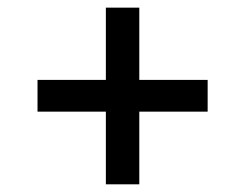

<svg xmlns="http://www.w3.org/2000/svg" viewBox="-20 -581 640 502"><path d="M256.8 -99.1V-289.1H78.1V-372.1H256.8V-561H344.2V-372.1H522.9V-289.1H344.2V-99.1Z"/></svg>

Font: Office Code Pro Medium
Style: Regular
Weight: 500
Designer: Nathan Rutzky & Paul D. Hunt
Foundry: Adobe Systems Incorporated
Version: Version 1.004;PS 001.004;hotconv 1.0.70;makeotf.lib2.5.58329